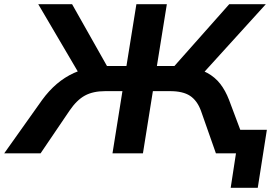

<svg xmlns="http://www.w3.org/2000/svg" viewBox="-50 -725 1282 908"><path d="M1041 163 1066 0H1010L1027 -111H1212L1169 163ZM-30 0 149 -252Q181 -296 218.5 -328Q256 -360 300 -380Q344 -400 397 -407L329 -368L131 -705H291L466 -395L445 -413H548L595 -705H739L692 -413H797L759 -395L1034 -705H1207L901 -368L844 -407Q894 -400 930.5 -380Q967 -360 991.5 -328.5Q1016 -297 1033 -253L1128 0H971L900 -202Q882 -250 848.5 -272Q815 -294 754 -294H673L626 0H482L529 -294H448Q390 -294 351.5 -273Q313 -252 279 -202L142 0Z"/></svg>

Font: Nunito Sans 7pt SemiExpanded
Style: Bold Italic
Weight: 700
Width: 6
Italic angle: -9°
Designer: Vernon Adams
Foundry: Vernon Adams
Version: Version 3.101;gftools[0.9.27]